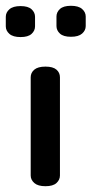

<svg xmlns="http://www.w3.org/2000/svg" viewBox="-36 -633 316 663"><path d="M121 -403Q147 -403 159 -392.5Q171 -382 171 -366V-27Q171 -12 159 -1Q147 10 121 10Q95 10 82.5 -1Q70 -12 70 -27V-366Q70 -382 82.5 -392.5Q95 -403 121 -403ZM35 -505Q9 -505 -3.5 -516Q-16 -527 -16 -542V-575Q-16 -590 -3.5 -601Q9 -612 35 -612Q61 -612 73 -601Q85 -590 85 -575V-542Q85 -527 73 -516Q61 -505 35 -505ZM209 -506Q183 -506 171 -517Q159 -528 159 -543V-576Q159 -591 171 -602Q183 -613 209 -613Q235 -613 247.5 -602Q260 -591 260 -576V-543Q260 -528 247.5 -517Q235 -506 209 -506Z"/></svg>

Font: Sofadi One
Style: Regular
Weight: 400
Designer: Botjo Nikoltchev
Foundry: Botjo Nikoltchev
Version: Version 1.002